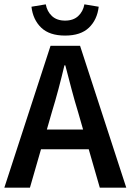

<svg xmlns="http://www.w3.org/2000/svg" viewBox="-22 -865 602 885"><path d="M217 -348 194 -268H361L338 -348Q322 -400 307.5 -455Q293 -510 279 -564H275Q262 -509 247.5 -454.5Q233 -400 217 -348ZM-2 0 211 -654H347L560 0H438L387 -177H167L116 0ZM278 -701Q206 -701 168 -737.5Q130 -774 123 -834L189 -845Q195 -812 217.5 -791Q240 -770 278 -770Q316 -770 338.5 -791Q361 -812 367 -845L433 -834Q426 -774 388 -737.5Q350 -701 278 -701Z"/></svg>

Font: Source Sans Pro SemiBold
Style: Regular
Weight: 600
Designer: Paul D. Hunt
Foundry: Adobe Systems Incorporated
Version: Version 2.045;hotconv 1.0.109;makeotfexe 2.5.65596